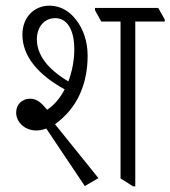

<svg xmlns="http://www.w3.org/2000/svg" viewBox="-20 -651 601 677"><path d="M279 5 327 -23 174 -213C252 -269 289 -354 289 -455C289 -504 274 -550 246 -584C223 -613 191 -631 155 -631C98 -631 59 -588 59 -529C59 -452 115 -387 208 -336C192 -305 171 -280 146 -264C125 -290 109 -303 86 -303C59 -303 37 -284 37 -254C37 -219 69 -191 107 -191C120 -191 131 -193 143 -198ZM449 6H457V-575H561V-582L538 -623H315V-615L337 -575H405V-22ZM110 -512C110 -556 136 -587 175 -587C216 -587 242 -547 242 -477C242 -438 234 -398 221 -364C148 -407 110 -458 110 -512Z"/></svg>

Font: Noto Serif Devanagari Condensed Light
Style: Regular
Weight: 300
Width: 3
Designer: Universal Thirst, Indian Type Foundry and the Monotype Design Team
Foundry: Monotype Imaging Inc.
Version: Version 2.004